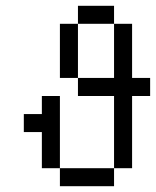

<svg xmlns="http://www.w3.org/2000/svg" viewBox="-20 -645 540 665"><path d="M500 -312.5V-375H437.5V-562.5H375V-375H250V-312.5H375Q375 -312.5 375 -62.5H187.5V0H375V-62.5H437.5Q437.5 -62.5 437.5 -312.5ZM187.5 -62.5Q187.5 -62.5 187.5 -312.5H125V-250H62.5V-187.5H125Q125 -187.5 125 -62.5ZM250 -375V-562.5H187.5V-375ZM250 -562.5H375V-625H250Z"/></svg>

Font: CalcUnifontExMono
Style: Regular
Weight: 500
Version: Version 15.0.06